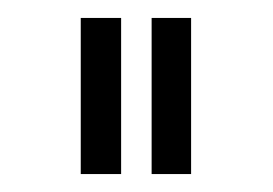

<svg xmlns="http://www.w3.org/2000/svg" viewBox="-20 -734 304 214"><path d="M70 -540V-714H115V-540ZM149 -540V-714H193V-540Z"/></svg>

Font: Raleway-v4020 Light
Style: Regular
Weight: 300
Designer: Matt McInerney, Pablo Impallari, Rodrigo Fuenzalida
Foundry: Matt McInerney, Pablo Impallari, Rodrigo Fuenzalida
Version: Version 4.020;PS 004.020;hotconv 1.0.88;makeotf.lib2.5.64775